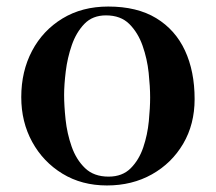

<svg xmlns="http://www.w3.org/2000/svg" viewBox="-20 -561 660 587"><path d="M439 -263Q439 -296 434.5 -338.5Q430 -381 416 -421Q402 -461 375.5 -487.5Q349 -514 304 -514Q263 -514 238 -488Q213 -462 199.5 -423Q186 -384 181 -342.5Q176 -301 176 -271Q176 -238 180.5 -195.5Q185 -153 199 -113Q213 -73 240 -47Q267 -21 312 -21Q354 -21 379.5 -46.5Q405 -72 418 -110.5Q431 -149 435 -190.5Q439 -232 439 -263ZM575 -258Q575 -181 540 -121.5Q505 -62 444.5 -28Q384 6 307 6Q230 6 171 -30Q112 -66 78.5 -127Q45 -188 45 -264Q45 -343 78 -405.5Q111 -468 171 -504.5Q231 -541 311 -541Q399 -541 457.5 -505.5Q516 -470 545.5 -406.5Q575 -343 575 -258Z"/></svg>

Font: Kaisei Decol
Style: Bold
Weight: 700
Designer: Font-Kai, 金井和夫
Foundry: KAZUO KANAI
Version: Version 5.003